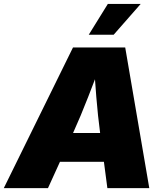

<svg xmlns="http://www.w3.org/2000/svg" viewBox="-46 -973 856 993"><path d="M-26.4 0 331.5 -727.5H601.6L726.1 0H509.3L472.2 -282.2Q460 -374 452.1 -471.4Q444.3 -568.8 438.5 -666H484.9Q447.8 -568.8 409.9 -471.4Q372.1 -374 330.6 -282.2L202.1 0ZM172.4 -136.2 196.8 -285.2H597.2L572.8 -136.2ZM413.1 -793.5 511.7 -952.6H681.6L542 -793.5Z"/></svg>

Font: Inter 17pt Black
Style: Italic
Weight: 900
Italic angle: -9.3988°
Version: Version 4.001;git-66647c0bb